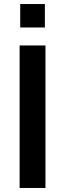

<svg xmlns="http://www.w3.org/2000/svg" viewBox="-20 -930 321 950"><path d="M77 0V-705H205V0ZM80 -794V-910H202V-794Z"/></svg>

Font: Nunito Sans 12pt ExtraLight
Style: Regular
Weight: 200
Designer: Vernon Adams
Foundry: Vernon Adams
Version: Version 3.101;gftools[0.9.27]